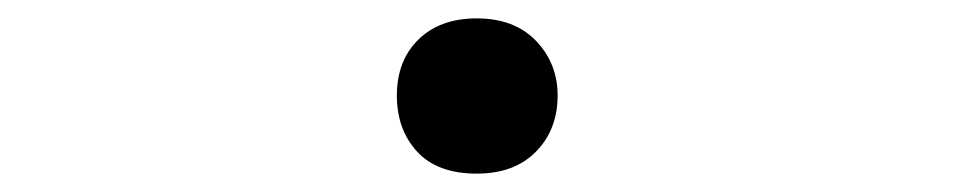

<svg xmlns="http://www.w3.org/2000/svg" viewBox="-20 -446 1040 209"><path d="M499 -257Q456 -257 434 -281Q412 -305 412 -342Q412 -380 435.5 -403Q459 -426 499 -426Q540 -426 563.5 -401.5Q587 -377 587 -342Q587 -305 563.5 -281Q540 -257 499 -257Z"/></svg>

Font: Hachi Maru Pop
Style: Regular
Weight: 400
Designer: Nontynet
Foundry: Nontynet
Version: Version 1.300